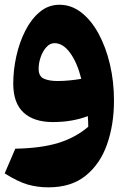

<svg xmlns="http://www.w3.org/2000/svg" viewBox="-20 -511 541 820"><path d="M187 289.1Q139.6 289.1 98.1 277.1Q56.6 265.1 0 229.5L45.4 124Q154.8 122.1 228.5 99.6Q302.2 77.1 356.9 30.3Q356.9 19 356.4 8.1Q356 -2.9 355 -15.1Q325.2 -3.4 287.4 3.4Q249.5 10.3 206.1 10.3Q124.5 10.3 80.6 -30.3Q36.6 -70.8 36.6 -153.8Q36.6 -211.9 49.8 -271.2Q63 -330.6 88.4 -380.4Q113.8 -430.2 150.4 -460.4Q187 -490.7 233.9 -490.7Q284.7 -490.7 327.1 -457.8Q369.6 -424.8 400.9 -367.4Q432.1 -310.1 449.5 -236.3Q466.8 -162.6 466.8 -81.5Q466.8 21 437.3 105.2Q407.7 189.5 345.9 239.3Q284.2 289.1 187 289.1ZM327.1 -174.3Q310.1 -242.7 279.8 -284.7Q249.5 -326.7 212.4 -326.7Q193.4 -326.7 178 -309.6Q162.6 -292.5 153.8 -267.3Q145 -242.2 145 -217.3Q145 -185.5 166.7 -175.3Q188.5 -165 226.6 -165Q251 -165 277.8 -167.7Q304.7 -170.4 327.1 -174.3Z"/></svg>

Font: Pinar-DS4-FD ExtraBold
Style: Regular
Weight: 800
Designer: Amin Abedi
Version: Version 3.000